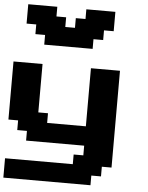

<svg xmlns="http://www.w3.org/2000/svg" viewBox="-69 -1055 950 1235"><g transform="rotate(5 406.0 -437.5)"><path d="M0 125H562.5V62.5H625V0H687.5V-625H500V-250H250V-312.5H187.5V-625H0V-250H62.5V-187.5H125V-125H500V-62.5H437.5V0H0ZM187.5 -750H500V-812.5H562.5V-875H625V-1000H437.5V-937.5H375V-875H312.5V-937.5H250V-1000H62.5V-875H125V-812.5H187.5Z"/></g></svg>

Font: Faithful 32x
Style: Semibold
Weight: 400
Foundry: Faithful Resource Pack
Version: Version 1.0; January 27, 2023